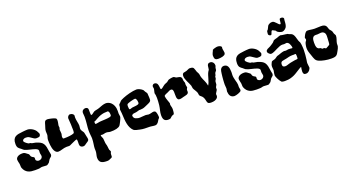

<svg xmlns="http://www.w3.org/2000/svg" viewBox="-58 -1534 4671 2544"><g transform="rotate(-20 2277.0 -262.5)"><path d="M448.2 -84Q446.3 -79.6 442.4 -75.7Q438.5 -71.8 433.8 -67.9Q429.2 -64 424.1 -59.8Q418.9 -55.7 414.1 -49.8Q405.8 -40 400.6 -28.3Q395.5 -16.6 389.2 -9.8Q389.2 -9.3 384.5 -5.6Q379.9 -2 374.3 2Q368.7 5.9 364.3 9.3Q359.9 12.7 360.8 12.2Q356.4 14.6 351.3 14.9Q346.2 15.1 339.8 15.1Q328.1 15.1 314.5 13.7Q300.8 12.2 287.1 12.2Q273.4 12.2 259.8 16.6Q246.1 21 231.9 21Q219.7 21 208 21.5Q196.3 22 184.1 22Q155.8 22 131.6 18.6Q107.4 15.1 87.4 5.1Q67.4 -4.9 51.5 -22.5Q35.6 -40 24.9 -67.9Q22.5 -73.7 21.7 -80.8Q21 -87.9 20.8 -95.7Q20.5 -103.5 20.3 -111.6Q20 -119.6 19 -127Q15.1 -146.5 11.5 -160.6Q7.8 -174.8 7.8 -187Q7.8 -200.2 14.6 -210.9Q21.5 -221.7 33.4 -229.2Q45.4 -236.8 61.3 -241Q77.1 -245.1 95.2 -245.1Q105 -245.1 111.6 -244.6Q118.2 -244.1 124.8 -241.9Q131.3 -239.7 138.9 -234.6Q146.5 -229.5 158.2 -220.2Q162.6 -215.3 169.7 -211.2Q176.8 -207 179.2 -204.1Q182.6 -199.7 184.3 -193.8Q186 -188 188 -181.6Q189.9 -175.3 192.9 -169.9Q195.8 -164.6 201.2 -161.1Q206.1 -155.8 211.9 -153.3Q217.8 -150.9 222.9 -148.2Q228 -145.5 231.4 -141.1Q234.9 -136.7 234.9 -127.9Q234.9 -123.5 234.4 -119.6Q233.9 -115.7 233.9 -111.8Q233.9 -104 237.8 -98.1Q241.7 -92.3 248 -88.1Q254.4 -84 261.7 -82Q269 -80.1 275.9 -80.1Q284.7 -80.1 293.7 -83Q302.7 -85.9 310.5 -92Q318.4 -98.1 323.2 -107.2Q328.1 -116.2 328.1 -127.9Q328.1 -137.2 324.5 -148.9Q320.8 -160.6 320.8 -174.8Q320.8 -181.6 321.3 -189.2Q321.8 -196.8 321.8 -203.1Q321.8 -214.4 312.3 -222.4Q302.7 -230.5 287.1 -236.8Q271.5 -243.2 251.7 -248Q231.9 -252.9 211.7 -257.8Q191.4 -262.7 172.4 -268.1Q153.3 -273.4 139.2 -280.8Q131.3 -284.7 123.8 -292.2Q116.2 -299.8 107.9 -306.2Q97.7 -314 88.4 -320.6Q79.1 -327.1 72 -336.4Q64.9 -345.7 61 -358.9Q57.1 -372.1 57.1 -393.1Q57.1 -431.2 67.4 -453.4Q77.6 -475.6 96.7 -487.8Q115.7 -500 143.1 -504.9Q170.4 -509.8 204.1 -513.2Q219.2 -514.6 236.6 -516.4Q253.9 -518.1 271 -518.1Q283.2 -518.1 300.3 -513.2Q317.4 -508.3 334.7 -498.5Q352.1 -488.8 367.7 -473.9Q383.3 -459 392.1 -439Q394.5 -433.1 397 -429Q399.4 -424.8 401.1 -421.1Q402.8 -417.5 403.8 -413.8Q404.8 -410.2 404.8 -404.8Q402.8 -393.1 398.7 -386Q394.5 -378.9 387.7 -375.5Q380.9 -372.1 371.3 -371.1Q361.8 -370.1 349.1 -370.1Q343.8 -370.1 339.6 -370.1Q335.4 -370.1 334 -371.1Q323.7 -373 311.5 -380.9Q299.3 -388.7 286.6 -397.5Q273.9 -406.2 262 -413.8Q250 -421.4 241.2 -422.9Q227.1 -425.8 215.8 -425.8Q193.4 -425.8 180.2 -416.7Q167 -407.7 167 -395Q167 -387.2 175 -377.9Q183.1 -368.7 193.4 -360.6Q203.6 -352.5 213.4 -346.7Q223.1 -340.8 226.1 -339.8Q230 -338.4 237.1 -338.9Q244.1 -339.4 250 -336.9Q254.4 -335.4 257.8 -332.3Q261.2 -329.1 266.1 -328.1Q278.3 -324.2 292 -323Q305.7 -321.8 317.9 -317.9Q355 -306.6 377.4 -293.9Q399.9 -281.2 413.1 -261.5Q426.3 -241.7 432.9 -212.4Q439.5 -183.1 444.8 -139.2Q446.3 -126.5 449.2 -117.9Q452.1 -109.4 452.1 -101.1Q452.1 -93.3 448.2 -84Z M976.1 -169.9Q980 -154.3 981.9 -144Q983.9 -133.8 983.9 -126Q983.9 -119.1 982.2 -114.3Q980.5 -109.4 976.3 -104.7Q972.2 -100.1 965.3 -95.2Q958.5 -90.3 948.2 -84Q938 -77.6 931.4 -72.5Q924.8 -67.4 918.9 -63.7Q913.1 -60.1 906.7 -58.1Q900.4 -56.2 891.1 -56.2Q871.6 -56.2 858.4 -68.4Q845.2 -80.6 845.2 -104Q845.2 -110.8 845.7 -120.1Q846.2 -129.4 846.2 -139.2Q846.2 -151.9 844.7 -162.4Q843.3 -172.9 837.9 -172.9Q834.5 -172.9 825.4 -169.7Q816.4 -166.5 804.9 -161.4Q793.5 -156.2 780.8 -150.6Q768.1 -145 757.1 -139.9Q746.1 -134.8 738.3 -131.1Q730.5 -127.4 729 -127Q725.1 -126 721.2 -125.5Q717.3 -125 711.9 -125Q705.1 -125 697.3 -125.5Q689.5 -126 681.2 -126Q664.1 -126 648.2 -122.3Q632.3 -118.7 617.4 -114.5Q602.5 -110.4 588.1 -106.7Q573.7 -103 560.1 -103Q541 -103 528.1 -113.5Q515.1 -124 506.3 -140.9Q497.6 -157.7 492.4 -179Q487.3 -200.2 484.9 -221.9Q482.4 -243.7 481.7 -263.2Q481 -282.7 481 -296.9Q481 -305.7 483.2 -314.9Q485.4 -324.2 488 -333Q490.7 -341.8 492.9 -349.9Q495.1 -357.9 495.1 -365.2Q495.1 -376.5 494.1 -388.2Q493.2 -399.9 493.2 -412.1Q493.2 -430.2 499.8 -451.4Q506.3 -472.7 513.2 -494.1Q518.1 -509.3 521 -520.8Q523.9 -532.2 529.1 -540Q534.2 -547.9 543.2 -552Q552.2 -556.2 568.8 -556.2Q572.8 -556.2 582 -554.7Q591.3 -553.2 603.3 -550.8Q615.2 -548.3 628.2 -545.2Q641.1 -542 652.6 -538.1Q664.1 -534.2 672.4 -530Q680.7 -525.9 683.1 -522Q686 -516.6 687 -510.3Q688 -503.9 688 -497.1Q688 -486.8 686.3 -476.1Q684.6 -465.3 682.6 -455.6Q680.7 -445.8 679 -437.5Q677.2 -429.2 677.2 -423.8Q677.2 -418.5 678.7 -412.1Q680.2 -405.8 680.2 -398.9Q679.2 -391.6 676.5 -384.3Q673.8 -377 672.9 -371.1Q672.9 -360.4 675 -346.2Q677.2 -332 677.2 -317.9Q677.2 -310.5 676 -304.4Q674.8 -298.3 673.3 -292.7Q671.9 -287.1 670.7 -282.7Q669.4 -278.3 669.9 -274.9Q670.4 -264.6 671.1 -258.3Q671.9 -252 674.1 -248.5Q676.3 -245.1 679.7 -244.1Q683.1 -243.2 689 -243.2Q709.5 -243.2 730 -244.1Q750.5 -245.1 769.3 -247.6Q788.1 -250 804 -253.7Q819.8 -257.3 831.1 -263.2Q835.4 -267.6 837.2 -278.3Q838.9 -289.1 839.1 -301Q839.4 -313 838.6 -323.5Q837.9 -334 837.9 -337.9Q837.9 -387.7 834.5 -421.9Q831.1 -456.1 831.1 -473.1Q831.1 -477.5 833.5 -484.9Q835.9 -492.2 840.6 -499Q845.2 -505.9 852.5 -511Q859.9 -516.1 870.1 -516.1Q880.4 -516.1 889.6 -512.9Q898.9 -509.8 906 -504.6Q913.1 -499.5 917.5 -492.9Q921.9 -486.3 921.9 -479Q921.9 -473.1 920.9 -465.3Q919.9 -457.5 919.9 -450.2Q919.9 -437 922.4 -421.1Q924.8 -405.3 928 -389.6Q931.2 -374 933.6 -359.4Q936 -344.7 936 -334Q936 -322.8 934.1 -312.7Q932.1 -302.7 932.1 -293Q932.1 -281.2 936 -272Q939.9 -262.7 945.1 -254.6Q950.2 -246.6 955.6 -239.7Q960.9 -232.9 963.9 -226.1Q967.8 -216.3 970 -200.7Q972.2 -185.1 976.1 -169.9Z M1482.9 -247.1Q1481.9 -241.7 1475.6 -227.3Q1469.2 -212.9 1461.2 -196.8Q1453.1 -180.7 1445.6 -167Q1438 -153.3 1434.1 -148.9Q1418.5 -131.8 1383.3 -123Q1348.1 -114.3 1298.3 -115.2Q1284.7 -115.2 1270 -119.6Q1255.4 -124 1240.2 -124Q1225.1 -124 1210 -119.6Q1194.8 -115.2 1179.2 -115.2Q1169.4 -115.2 1159.2 -118.2V-112.8Q1159.2 -104.5 1161.1 -98.1Q1163.1 -91.8 1165.8 -86.2Q1168.5 -80.6 1171.1 -75Q1173.8 -69.3 1175.3 -62Q1176.3 -53.2 1177.2 -41.7Q1178.2 -30.3 1179 -19Q1179.7 -7.8 1180.9 2Q1182.1 11.7 1184.1 17.1Q1188 27.3 1189.9 38.8Q1191.9 50.3 1193.4 61.8Q1194.8 73.2 1195.8 84.2Q1196.8 95.2 1199.2 104Q1201.7 110.8 1206.3 117.2Q1210.9 123.5 1211.9 130.9Q1211.9 134.8 1210.7 137.7Q1209.5 140.6 1208 143.6Q1206.5 146.5 1204.8 150.1Q1203.1 153.8 1202.1 159.2Q1201.2 166 1200.9 173.1Q1200.7 180.2 1200.7 187Q1200.7 193.8 1199.7 199.7Q1198.7 205.6 1196.3 209Q1194.8 210.9 1187.3 214.6Q1179.7 218.3 1170.9 222.4Q1162.1 226.6 1154.1 229.5Q1146 232.4 1144 232.9Q1138.2 234.4 1131.6 234.6Q1125 234.9 1118.2 234.9Q1061 234.9 1036.1 214.6Q1011.2 194.3 1011.2 147Q1011.2 136.7 1013.4 126.2Q1015.6 115.7 1018.1 104.7Q1020.5 93.8 1022.7 82.5Q1024.9 71.3 1024.9 60.1Q1024.9 49.3 1024.4 40Q1023.9 30.8 1023.9 21Q1023.9 8.3 1025.9 -7.1Q1027.8 -22.5 1030.5 -39.8Q1033.2 -57.1 1035.2 -76.7Q1037.1 -96.2 1037.1 -117.2Q1037.1 -124.5 1035.9 -136.2Q1034.7 -147.9 1033.2 -162.4Q1031.7 -176.8 1030.5 -192.9Q1029.3 -209 1029.3 -226.1Q1029.3 -245.6 1031.2 -267.3Q1033.2 -289.1 1035.6 -313Q1038.1 -336.9 1040 -362.8Q1042 -388.7 1042 -417Q1042 -433.6 1040 -446.8Q1038.1 -460 1038.1 -472.2Q1038.1 -496.1 1053 -509.5Q1067.9 -522.9 1089.4 -522.9Q1099.1 -522.9 1107.9 -519Q1116.7 -515.1 1122.1 -506.8Q1126.5 -500 1126.7 -484.1Q1127 -468.3 1127 -451.7Q1127 -435.1 1128.2 -422.6Q1129.4 -410.2 1135.3 -410.2Q1140.6 -410.2 1147.7 -414.3Q1154.8 -418.5 1162.1 -424.1Q1169.4 -429.7 1176 -434.8Q1182.6 -439.9 1187 -441.9Q1202.6 -448.2 1223.9 -451.9Q1245.1 -455.6 1267.1 -463.9Q1277.3 -467.8 1289.3 -472.4Q1301.3 -477.1 1314 -481.2Q1326.7 -485.4 1340.1 -488.3Q1353.5 -491.2 1367.2 -491.2Q1382.3 -491.2 1401.9 -484.1Q1421.4 -477.1 1439 -460Q1456.5 -442.9 1468.8 -414.3Q1481 -385.7 1481 -342.8Q1481 -333 1480.5 -323Q1480 -313 1480 -304.2Q1480 -294.4 1482.7 -284.7Q1485.4 -274.9 1485.4 -263.2Q1485.4 -259.3 1484.6 -255.1Q1483.9 -251 1482.9 -247.1ZM1369.1 -306.2Q1372.1 -309.1 1373.5 -315.2Q1375 -321.3 1375 -328.1Q1375 -343.3 1372.6 -353.8Q1370.1 -364.3 1366.5 -370.4Q1362.8 -376.5 1358.2 -379.2Q1353.5 -381.8 1349.1 -381.8Q1345.2 -381.8 1341.8 -380.9Q1338.4 -379.9 1335 -379.9H1328.1Q1299.3 -379.9 1273.7 -373Q1248 -366.2 1226.8 -356.7Q1205.6 -347.2 1189.2 -337.4Q1172.9 -327.6 1162.1 -321.8Q1156.2 -318.4 1151.9 -317.6Q1147.5 -316.9 1145 -315.9Q1142.6 -314.9 1141.4 -311.8Q1140.1 -308.6 1140.1 -300.8Q1140.1 -289.1 1142.1 -283.9Q1144 -278.8 1153.3 -278.8Q1163.1 -278.8 1178.5 -282.7Q1193.8 -286.6 1209 -288.1Q1224.6 -289.6 1242.7 -290.3Q1260.7 -291 1279.5 -292Q1298.3 -293 1316.7 -294.7Q1335 -296.4 1351.1 -299.8Q1350.6 -299.8 1353 -301Q1355.5 -302.2 1358.6 -303.5Q1361.8 -304.7 1365 -305.9Q1368.2 -307.1 1369.1 -307.1Z M1962.9 -117.2Q1963.9 -107.4 1965.1 -99.1Q1966.3 -90.8 1966.3 -84Q1966.3 -76.2 1965.3 -72.3Q1964.4 -68.4 1962.2 -65.4Q1960 -62.5 1956.3 -59.1Q1952.6 -55.7 1947.3 -48.8Q1941.4 -39.6 1935.8 -29.3Q1930.2 -19 1922.6 -10.7Q1915 -2.4 1905 3.2Q1895 8.8 1880.9 8.8Q1872.1 8.8 1862.1 7.6Q1852.1 6.3 1842 4.9Q1832 3.4 1822.5 2.2Q1813 1 1805.2 1Q1771.5 1 1737.1 -0.2Q1702.6 -1.5 1671.9 -8.8Q1661.6 -11.7 1650.4 -13.9Q1639.2 -16.1 1627.9 -19Q1616.7 -22 1606.4 -26.1Q1596.2 -30.3 1588.9 -36.1Q1567.9 -57.1 1555.4 -82Q1543 -106.9 1535.9 -138.2Q1528.8 -169.4 1525.9 -207.5Q1522.9 -245.6 1521 -293Q1520 -309.6 1517.6 -324.7Q1515.1 -339.8 1515.1 -348.1Q1515.1 -352.1 1518.8 -360.4Q1522.5 -368.7 1523.9 -376Q1526.4 -386.7 1526.1 -397.2Q1525.9 -407.7 1526.9 -410.2Q1528.3 -413.6 1533 -418.2Q1537.6 -422.9 1543.2 -428.2Q1548.8 -433.6 1554.4 -439.2Q1560.1 -444.8 1564 -450.2Q1567.4 -455.1 1580.8 -462.2Q1594.2 -469.2 1614.3 -477.5Q1634.3 -485.8 1659.2 -493.9Q1684.1 -502 1710.2 -508.5Q1736.3 -515.1 1762.5 -519.3Q1788.6 -523.4 1811 -523.9Q1820.3 -523.9 1831.8 -520.5Q1843.3 -517.1 1854.7 -511.5Q1866.2 -505.9 1877 -498.5Q1887.7 -491.2 1895 -483.9Q1898.9 -480 1902.3 -470.9Q1905.8 -461.9 1910.2 -456.1Q1920.9 -442.4 1925 -435.5Q1929.2 -428.7 1930.4 -423.3Q1931.6 -418 1931.2 -411.6Q1930.7 -405.3 1932.1 -392.1Q1933.1 -381.8 1933.6 -375Q1934.1 -368.2 1934.1 -362.3Q1934.1 -356.4 1934.1 -351.1Q1934.1 -345.7 1934.1 -338.9Q1934.1 -324.7 1926.8 -315.9Q1919.4 -307.1 1906.7 -299.8Q1894 -292.5 1876.2 -285.6Q1858.4 -278.8 1837.9 -269Q1820.8 -260.7 1801.3 -257.3Q1781.7 -253.9 1765.1 -253.9Q1762.7 -253.9 1761.2 -253.9Q1759.8 -253.9 1757.3 -254.9Q1753.9 -255.4 1745.6 -252.9Q1737.3 -250.5 1726.6 -247.3Q1715.8 -244.1 1703.4 -241.5Q1690.9 -238.8 1679.2 -238.8Q1671.4 -238.8 1664.3 -236.6Q1657.2 -234.4 1651.9 -231Q1646.5 -227.5 1643.3 -224.1Q1640.1 -220.7 1640.1 -217.8Q1640.1 -200.7 1646.2 -190.4Q1652.3 -180.2 1659.7 -174.8Q1668.5 -168.5 1679.2 -166Q1691.4 -160.6 1702.6 -158.9Q1713.9 -157.2 1725.1 -157.2Q1743.7 -157.2 1763.9 -160.2Q1784.2 -163.1 1810.1 -163.1Q1822.3 -163.1 1830.8 -160.2Q1839.4 -157.2 1849.1 -157.2Q1859.4 -157.2 1869.6 -159.2Q1879.9 -161.1 1889.2 -163.6Q1898.4 -166 1907 -168Q1915.5 -169.9 1922.9 -169.9Q1941.9 -169.9 1950.4 -157Q1959 -144 1962.9 -117.2ZM1773.9 -341.8Q1774.9 -344.2 1775.4 -347.2Q1775.9 -350.1 1775.9 -353Q1775.9 -367.7 1773.2 -379.2Q1770.5 -390.6 1766.8 -398.7Q1763.2 -406.7 1758.8 -410.9Q1754.4 -415 1751 -415Q1741.7 -415 1723.1 -411.4Q1704.6 -407.7 1685.5 -402.3Q1666.5 -397 1651.1 -390.6Q1635.7 -384.3 1632.3 -378.9Q1629.9 -375 1628.9 -367.4Q1627.9 -359.9 1627.9 -350.1Q1627.9 -329.6 1630.6 -318.4Q1633.3 -307.1 1640.1 -307.1Q1644.5 -307.1 1649.9 -308.6Q1655.3 -310.1 1660.4 -311.8Q1665.5 -313.5 1669.7 -314.9Q1673.8 -316.4 1676.3 -316.9Q1687 -318.8 1702.6 -319.8Q1718.3 -320.8 1733.2 -323Q1748 -325.2 1759.5 -329.3Q1771 -333.5 1773.9 -341.8Z M2452.1 -321.8Q2451.7 -316.9 2449.5 -313.7Q2447.3 -310.5 2444.6 -306.4Q2441.9 -302.2 2439.9 -296.4Q2438 -290.5 2438 -280.8Q2438 -276.9 2438.5 -273.9Q2439 -271 2439 -267.1Q2439 -252.4 2432.4 -244.4Q2425.8 -236.3 2414.8 -231.4Q2403.8 -226.6 2389.2 -223.9Q2374.5 -221.2 2358.9 -216.8Q2347.7 -213.9 2335 -210Q2322.3 -206.1 2310.1 -206.1Q2289.6 -206.1 2281 -217.8Q2272.5 -229.5 2270 -247.3Q2267.6 -265.1 2268.6 -285.6Q2269.5 -306.2 2268.3 -324Q2267.1 -341.8 2261 -353.5Q2254.9 -365.2 2238.3 -365.2Q2231.4 -365.2 2224.1 -362.8Q2216.8 -360.4 2210.2 -357.2Q2203.6 -354 2198 -350.8Q2192.4 -347.7 2189 -346.2Q2181.6 -342.8 2172.1 -339.1Q2162.6 -335.4 2153.8 -331.3Q2145 -327.1 2138.9 -322Q2132.8 -316.9 2132.8 -310.1Q2132.8 -298.8 2137.9 -281.5Q2143.1 -264.2 2148.9 -246.8Q2154.8 -229.5 2159.9 -216.1Q2165 -202.6 2165 -199.2Q2165 -195.8 2163.6 -192.6Q2162.1 -189.5 2162.1 -185.1Q2162.1 -178.2 2163.8 -170.4Q2165.5 -162.6 2167.7 -154.1Q2169.9 -145.5 2171.9 -136.5Q2173.8 -127.4 2173.8 -118.2Q2173.8 -115.2 2173.3 -105.7Q2172.9 -96.2 2171.9 -85.2Q2170.9 -74.2 2169.2 -64.2Q2167.5 -54.2 2165 -49.8Q2162.6 -45.9 2159.2 -43.9Q2155.8 -42 2151.9 -40.8Q2147.9 -39.6 2143.6 -38.3Q2139.2 -37.1 2134.3 -34.2Q2123.5 -27.3 2118.7 -21.7Q2113.8 -16.1 2109.1 -12Q2104.5 -7.8 2097.4 -5.4Q2090.3 -2.9 2075.2 -2.9Q2054.2 -2.9 2040 -8.1Q2025.9 -13.2 2017.1 -24.2Q2008.3 -35.2 2004.6 -52.2Q2001 -69.3 2001 -92.8Q2001 -108.9 2003.7 -124.8Q2006.3 -140.6 2010 -156.7Q2013.7 -172.9 2017.3 -189.2Q2021 -205.6 2022.9 -223.1Q2025.4 -246.6 2027.1 -273.7Q2028.8 -300.8 2028.8 -324.2Q2028.8 -343.8 2025.9 -368.2Q2024.9 -374 2022.5 -379.9Q2020 -385.7 2020 -391.1Q2020 -398.4 2021.7 -406.7Q2023.4 -415 2025.6 -423.3Q2027.8 -431.6 2029.8 -440.2Q2031.7 -448.7 2032.2 -457Q2032.2 -465.3 2030 -470.5Q2027.8 -475.6 2027.8 -481Q2027.8 -494.6 2033.2 -502.2Q2038.6 -509.8 2044.4 -512.9Q2050.3 -516.1 2054.7 -516.6Q2059.1 -517.1 2057.1 -517.1Q2075.7 -517.1 2086.2 -509.5Q2096.7 -502 2101.8 -490.7Q2106.9 -479.5 2108.4 -466.6Q2109.9 -453.6 2110.8 -442.4Q2111.8 -431.2 2113.5 -423.6Q2115.2 -416 2121.1 -416Q2125 -416 2131.1 -419.4Q2137.2 -422.9 2142.6 -426.8Q2147.9 -430.7 2150.9 -433.3Q2153.8 -436 2151.9 -434.1L2150.9 -433.1Q2151.4 -433.1 2151.9 -433.6Q2153.3 -435.1 2155.3 -436Q2153.3 -435.1 2153.3 -435.1H2152.8Q2159.2 -439.9 2165.5 -444.8Q2170.9 -448.7 2177.2 -453.4Q2183.6 -458 2189 -460.9Q2197.3 -466.3 2207.5 -468.5Q2217.8 -470.7 2226.1 -476.1Q2233.4 -481.4 2240.7 -487.8Q2248 -494.1 2253.9 -498Q2259.8 -500.5 2268.3 -502.9Q2276.9 -505.4 2286.6 -507.1Q2296.4 -508.8 2305.7 -510Q2314.9 -511.2 2322.3 -511.2Q2329.1 -511.2 2334 -509Q2338.9 -506.8 2343.3 -503.4Q2347.7 -500 2352.8 -496.6Q2357.9 -493.2 2365.2 -491.2Q2374.5 -488.3 2386.7 -487.1Q2398.9 -485.8 2409.4 -481.4Q2419.9 -477.1 2427.2 -467Q2434.6 -457 2434.1 -436Q2434.1 -426.8 2436 -419.4Q2438 -412.1 2440.2 -406.2Q2442.4 -400.4 2444.3 -395Q2446.3 -389.6 2446.3 -383.8Q2446.3 -378.4 2445.6 -372.3Q2444.8 -366.2 2444.8 -359.9Q2444.8 -350.1 2448.5 -339.1Q2452.1 -328.1 2452.1 -321.8Z M2903.3 -460.9Q2902.3 -454.1 2898.9 -448.7Q2895.5 -443.4 2894 -436Q2891.1 -426.8 2891.8 -418.2Q2892.6 -409.7 2890.1 -404.8Q2887.2 -396 2878.9 -387.7Q2870.6 -379.4 2866.2 -368.2Q2863.8 -363.3 2863.3 -356.4Q2862.8 -349.6 2860.4 -342.8Q2857.9 -338.4 2854.7 -334Q2851.6 -329.6 2850.1 -325.2Q2848.6 -318.8 2849.1 -311Q2849.6 -303.2 2847.2 -296.9Q2844.2 -288.6 2838.9 -281.5Q2833.5 -274.4 2832 -266.1Q2829.6 -256.8 2830.1 -246.3Q2830.6 -235.8 2829.1 -226.1Q2828.1 -220.7 2824.7 -214.8Q2821.3 -209 2818.1 -203.1Q2814.9 -197.3 2812.3 -191.4Q2809.6 -185.5 2810.1 -180.2Q2810.1 -176.3 2810.5 -172.6Q2811 -168.9 2811 -166Q2811 -157.7 2806.4 -149.4Q2801.8 -141.1 2796.1 -132.8Q2790.5 -124.5 2785.9 -116.2Q2781.2 -107.9 2781.2 -99.1Q2781.2 -92.8 2782.2 -88.1Q2783.2 -83.5 2783.2 -79.1Q2783.2 -74.2 2779.5 -64.7Q2775.9 -55.2 2765.1 -45.7Q2754.4 -36.1 2734.6 -29.1Q2714.8 -22 2683.1 -22Q2658.2 -22 2647.5 -28.8Q2636.7 -35.6 2632.3 -48.1Q2627.9 -60.5 2625 -77.6Q2622.1 -94.7 2612.3 -115.2Q2606.9 -126 2600.1 -133.1Q2593.3 -140.1 2586.7 -145.5Q2580.1 -150.9 2574.5 -155.8Q2568.8 -160.6 2565.9 -167Q2564.5 -169.9 2563.7 -174.8Q2563 -179.7 2562.3 -185.5Q2561.5 -191.4 2560.3 -197.8Q2559.1 -204.1 2557.1 -210Q2552.7 -220.2 2546.9 -230.5Q2541 -240.7 2535.2 -250.2Q2529.3 -259.8 2524.2 -268.3Q2519 -276.9 2517.1 -284.2Q2514.2 -292.5 2514.2 -302Q2514.2 -311.5 2511.2 -321.8Q2505.9 -338.9 2496.1 -358.2Q2486.3 -377.4 2476.8 -397.9Q2467.3 -418.5 2460.4 -439.2Q2453.6 -460 2454.1 -480Q2454.1 -490.7 2457.5 -500Q2460.9 -509.3 2470.2 -516.1Q2475.6 -520 2488.5 -521.2Q2501.5 -522.5 2517.1 -527.8Q2532.7 -532.7 2545.2 -539.8Q2557.6 -546.9 2568.4 -546.9Q2592.8 -546.9 2604.7 -542Q2616.7 -537.1 2622.6 -527.6Q2628.4 -518.1 2632.1 -503.7Q2635.7 -489.3 2643.1 -470.2Q2647 -461.9 2652.6 -453.1Q2658.2 -444.3 2662.1 -433.1Q2665 -422.4 2666 -410.2Q2667 -397.9 2670.9 -386.2Q2677.7 -365.2 2685.1 -349.4Q2692.4 -333.5 2699 -318.4Q2705.6 -303.2 2711.4 -286.6Q2717.3 -270 2721.2 -247.1Q2732.9 -264.2 2740.5 -285.4Q2748 -306.6 2754.6 -329.3Q2761.2 -352.1 2768.1 -374.5Q2774.9 -397 2785.2 -417Q2789.1 -423.8 2793.9 -429.9Q2798.8 -436 2801.3 -441.9Q2804.7 -453.1 2805.2 -468Q2805.7 -482.9 2808.8 -496.1Q2812 -509.3 2820.6 -518.6Q2829.1 -527.8 2849.1 -527.8Q2860.8 -527.8 2870.6 -523.2Q2880.4 -518.6 2887.7 -510.7Q2895 -502.9 2899.2 -492.2Q2903.3 -481.4 2903.3 -469.2Z M3071.8 -568.8Q3067.9 -558.6 3056.6 -552Q3045.4 -545.4 3030.5 -541.5Q3015.6 -537.6 2999 -535.9Q2982.4 -534.2 2967.8 -534.2Q2942.4 -534.2 2929.2 -546.9Q2916 -559.6 2916 -594.2Q2916 -607.9 2920.2 -619.6Q2924.3 -631.3 2929 -641.1Q2933.6 -650.9 2937.7 -658.2Q2941.9 -665.5 2941.9 -670.9Q2947.8 -675.3 2958.3 -679Q2968.8 -682.6 2979.5 -685.3Q2990.2 -688 2999 -689.5Q3007.8 -690.9 3010.7 -690.9Q3035.6 -690.9 3051.8 -682.1Q3067.9 -673.3 3067.9 -662.1Q3067.9 -656.7 3066.9 -650.6Q3065.9 -644.5 3065.9 -640.1Q3066.9 -627.4 3070.8 -612.1Q3074.7 -596.7 3074.7 -584Q3074.7 -575.2 3071.8 -568.8ZM3100.1 -34.2Q3096.2 -28.3 3084.2 -21.7Q3072.3 -15.1 3057.1 -9.5Q3042 -3.9 3026.6 -0.5Q3011.2 2.9 3001 2.9Q2981.9 1 2968.8 -5.9Q2955.6 -12.7 2947.3 -24.4Q2939 -36.1 2935.1 -51.8Q2931.2 -67.4 2929.7 -86.9Q2929.7 -96.7 2932.9 -106.7Q2936 -116.7 2936 -128.9Q2936 -142.6 2934.1 -156.5Q2932.1 -170.4 2932.1 -184.1Q2932.1 -195.3 2932.9 -212.9Q2933.6 -230.5 2935.1 -251Q2936.5 -271.5 2938.7 -293Q2940.9 -314.5 2943.4 -333.5Q2945.8 -352.5 2948.7 -367.4Q2951.7 -382.3 2955.1 -389.2Q2963.4 -406.2 2976.1 -414.1Q2988.8 -421.9 3003.9 -421.9Q3023.4 -421.9 3036.6 -414.1Q3049.8 -406.2 3057.9 -391.6Q3065.9 -377 3069.3 -356.2Q3072.8 -335.4 3072.8 -310.1Q3072.8 -298.8 3071.8 -288.1Q3070.8 -277.3 3070.8 -267.1Q3070.8 -246.6 3075 -226.6Q3079.1 -206.5 3084.2 -188Q3089.4 -169.4 3093.8 -152.3Q3098.1 -135.3 3098.1 -121.1Q3098.1 -116.7 3097.7 -111.1Q3097.2 -105.5 3097.2 -101.1Q3097.2 -83 3100.6 -71.5Q3104 -60.1 3104 -50.8Q3104 -42 3100.1 -34.2Z M3572.3 -84Q3570.3 -79.6 3566.4 -75.7Q3562.5 -71.8 3557.9 -67.9Q3553.2 -64 3548.1 -59.8Q3543 -55.7 3538.1 -49.8Q3529.8 -40 3524.7 -28.3Q3519.5 -16.6 3513.2 -9.8Q3513.2 -9.3 3508.5 -5.6Q3503.9 -2 3498.3 2Q3492.7 5.9 3488.3 9.3Q3483.9 12.7 3484.9 12.2Q3480.5 14.6 3475.3 14.9Q3470.2 15.1 3463.9 15.1Q3452.1 15.1 3438.5 13.7Q3424.8 12.2 3411.1 12.2Q3397.5 12.2 3383.8 16.6Q3370.1 21 3356 21Q3343.8 21 3332 21.5Q3320.3 22 3308.1 22Q3279.8 22 3255.6 18.6Q3231.4 15.1 3211.4 5.1Q3191.4 -4.9 3175.5 -22.5Q3159.7 -40 3148.9 -67.9Q3146.5 -73.7 3145.8 -80.8Q3145 -87.9 3144.8 -95.7Q3144.5 -103.5 3144.3 -111.6Q3144 -119.6 3143.1 -127Q3139.2 -146.5 3135.5 -160.6Q3131.8 -174.8 3131.8 -187Q3131.8 -200.2 3138.7 -210.9Q3145.5 -221.7 3157.5 -229.2Q3169.4 -236.8 3185.3 -241Q3201.2 -245.1 3219.2 -245.1Q3229 -245.1 3235.6 -244.6Q3242.2 -244.1 3248.8 -241.9Q3255.4 -239.7 3262.9 -234.6Q3270.5 -229.5 3282.2 -220.2Q3286.6 -215.3 3293.7 -211.2Q3300.8 -207 3303.2 -204.1Q3306.6 -199.7 3308.3 -193.8Q3310.1 -188 3312 -181.6Q3314 -175.3 3316.9 -169.9Q3319.8 -164.6 3325.2 -161.1Q3330.1 -155.8 3335.9 -153.3Q3341.8 -150.9 3346.9 -148.2Q3352.1 -145.5 3355.5 -141.1Q3358.9 -136.7 3358.9 -127.9Q3358.9 -123.5 3358.4 -119.6Q3357.9 -115.7 3357.9 -111.8Q3357.9 -104 3361.8 -98.1Q3365.7 -92.3 3372.1 -88.1Q3378.4 -84 3385.7 -82Q3393.1 -80.1 3399.9 -80.1Q3408.7 -80.1 3417.7 -83Q3426.8 -85.9 3434.6 -92Q3442.4 -98.1 3447.3 -107.2Q3452.1 -116.2 3452.1 -127.9Q3452.1 -137.2 3448.5 -148.9Q3444.8 -160.6 3444.8 -174.8Q3444.8 -181.6 3445.3 -189.2Q3445.8 -196.8 3445.8 -203.1Q3445.8 -214.4 3436.3 -222.4Q3426.8 -230.5 3411.1 -236.8Q3395.5 -243.2 3375.7 -248Q3356 -252.9 3335.7 -257.8Q3315.4 -262.7 3296.4 -268.1Q3277.3 -273.4 3263.2 -280.8Q3255.4 -284.7 3247.8 -292.2Q3240.2 -299.8 3231.9 -306.2Q3221.7 -314 3212.4 -320.6Q3203.1 -327.1 3196 -336.4Q3189 -345.7 3185.1 -358.9Q3181.2 -372.1 3181.2 -393.1Q3181.2 -431.2 3191.4 -453.4Q3201.7 -475.6 3220.7 -487.8Q3239.7 -500 3267.1 -504.9Q3294.4 -509.8 3328.1 -513.2Q3343.3 -514.6 3360.6 -516.4Q3377.9 -518.1 3395 -518.1Q3407.2 -518.1 3424.3 -513.2Q3441.4 -508.3 3458.7 -498.5Q3476.1 -488.8 3491.7 -473.9Q3507.3 -459 3516.1 -439Q3518.6 -433.1 3521 -429Q3523.4 -424.8 3525.1 -421.1Q3526.9 -417.5 3527.8 -413.8Q3528.8 -410.2 3528.8 -404.8Q3526.9 -393.1 3522.7 -386Q3518.6 -378.9 3511.7 -375.5Q3504.9 -372.1 3495.4 -371.1Q3485.8 -370.1 3473.1 -370.1Q3467.8 -370.1 3463.6 -370.1Q3459.5 -370.1 3458 -371.1Q3447.8 -373 3435.5 -380.9Q3423.3 -388.7 3410.6 -397.5Q3397.9 -406.2 3386 -413.8Q3374 -421.4 3365.2 -422.9Q3351.1 -425.8 3339.8 -425.8Q3317.4 -425.8 3304.2 -416.7Q3291 -407.7 3291 -395Q3291 -387.2 3299.1 -377.9Q3307.1 -368.7 3317.4 -360.6Q3327.6 -352.5 3337.4 -346.7Q3347.2 -340.8 3350.1 -339.8Q3354 -338.4 3361.1 -338.9Q3368.2 -339.4 3374 -336.9Q3378.4 -335.4 3381.8 -332.3Q3385.3 -329.1 3390.1 -328.1Q3402.3 -324.2 3416 -323Q3429.7 -321.8 3441.9 -317.9Q3479 -306.6 3501.5 -293.9Q3523.9 -281.2 3537.1 -261.5Q3550.3 -241.7 3556.9 -212.4Q3563.5 -183.1 3568.8 -139.2Q3570.3 -126.5 3573.2 -117.9Q3576.2 -109.4 3576.2 -101.1Q3576.2 -93.3 3572.3 -84Z M4072.3 -305.2Q4073.2 -293.9 4073.7 -282.5Q4074.2 -271 4074.2 -258.8Q4074.2 -224.1 4070.8 -188.7Q4067.4 -153.3 4063 -120.1Q4061.5 -109.4 4059.3 -98.4Q4057.1 -87.4 4057.1 -79.1Q4057.1 -61 4060.5 -44.2Q4064 -27.3 4064 -13.2Q4064 -10.3 4060.1 0Q4056.2 10.3 4047.6 21Q4039.1 31.7 4025.6 40.3Q4012.2 48.8 3993.2 48.8Q3971.2 48.8 3963.6 36.1Q3956.1 23.4 3956.1 3.9Q3956.1 -9.8 3958.5 -25.6Q3960.9 -41.5 3963.9 -58.1Q3952.6 -55.7 3941.7 -48.8Q3930.7 -42 3920.9 -36.1Q3899.4 -23.4 3878.2 -9.3Q3856.9 4.9 3832 16.6Q3807.1 28.3 3777.6 36.1Q3748 43.9 3710 43.9Q3709 43.9 3702.4 44.2Q3695.8 44.4 3687 43.9Q3678.2 43.5 3668.7 41.5Q3659.2 39.6 3651.9 35.2Q3641.1 24.4 3631.1 8.5Q3621.1 -7.3 3613.5 -22.7Q3606 -38.1 3601.6 -49.8Q3597.2 -61.5 3597.2 -64Q3596.2 -66.4 3596.2 -68.6Q3596.2 -70.8 3596.2 -73.2Q3596.2 -83.5 3597.7 -94.5Q3599.1 -105.5 3601.1 -115.5Q3603 -125.5 3604.5 -132.6Q3606 -139.6 3606 -142.1Q3606 -154.3 3604 -165.8Q3602.1 -177.2 3602.1 -190.9Q3602.1 -197.3 3602.8 -204.3Q3603.5 -211.4 3606 -219.2Q3606 -219.7 3608.4 -225.6Q3610.8 -231.4 3614 -238.3Q3617.2 -245.1 3620.4 -251.5Q3623.5 -257.8 3625 -258.8Q3628.4 -261.7 3634.3 -263.7Q3640.1 -265.6 3647.5 -267.6Q3654.8 -269.5 3662.4 -271.5Q3669.9 -273.4 3677.2 -276.9Q3688.5 -282.2 3697.5 -290.5Q3706.5 -298.8 3713.9 -301.8Q3718.8 -304.2 3727.3 -305.7Q3735.8 -307.1 3745.1 -311Q3751.5 -313 3760.7 -316.7Q3770 -320.3 3780.5 -323.5Q3791 -326.7 3801.8 -329.3Q3812.5 -332 3822.3 -333Q3826.7 -333 3833.3 -331.5Q3839.8 -330.1 3849.1 -330.1Q3856 -330.1 3865.7 -333Q3875.5 -335.9 3889.2 -335.9Q3902.8 -335.9 3915.5 -334Q3928.2 -332 3935.1 -332Q3940.4 -332 3941.7 -335.2Q3942.9 -338.4 3942.9 -342.8Q3942.9 -350.1 3939.9 -359.9Q3937 -369.6 3933.1 -378.9Q3929.2 -388.2 3925.8 -395Q3922.4 -401.9 3920.9 -403.8Q3913.6 -413.1 3904.5 -418Q3895.5 -422.9 3888.2 -422.9Q3880.4 -422.9 3872.8 -420.9Q3865.2 -418.9 3856 -418.9Q3849.1 -418.9 3842 -419.9Q3835 -420.9 3828.1 -420.9Q3811.5 -420.9 3789.8 -412.6Q3768.1 -404.3 3746.3 -393.6Q3724.6 -382.8 3705.3 -373.3Q3686 -363.8 3674.3 -360.8Q3668 -359.4 3661.1 -358.2Q3654.3 -356.9 3647.9 -356.9Q3644 -356.9 3637 -361.1Q3629.9 -365.2 3623 -371.6Q3616.2 -377.9 3611.1 -386Q3606 -394 3606 -401.9Q3606 -413.6 3612.3 -421.1Q3618.7 -428.7 3627.9 -434.1Q3637.2 -439.5 3648.2 -443.6Q3659.2 -447.8 3668 -453.1Q3679.2 -460 3694.3 -469.2Q3709.5 -478.5 3720.2 -486.8Q3731.4 -496.1 3736.3 -503.7Q3741.2 -511.2 3748 -515.1Q3754.9 -519 3769.5 -522.5Q3784.2 -525.9 3796.9 -529.8Q3800.8 -531.2 3807.9 -534.2Q3814.9 -537.1 3822.5 -539.6Q3830.1 -542 3837.2 -543.9Q3844.2 -545.9 3848.1 -545.9H3850.1Q3859.4 -542.5 3871.1 -540.8Q3882.8 -539.1 3895.8 -537.6Q3908.7 -536.1 3921.6 -534.4Q3934.6 -532.7 3946.3 -529.8Q3950.2 -528.8 3953.6 -525.6Q3957 -522.5 3960.9 -521Q3979 -515.6 3991.2 -510Q4003.4 -504.4 4012.7 -492.4Q4022 -480.5 4030 -458.3Q4038.1 -436 4047.9 -397.9Q4049.8 -389.2 4055.2 -381.8Q4060.5 -374.5 4063 -367.2Q4066.9 -355 4069.1 -337.6Q4071.3 -320.3 4072.3 -305.2ZM3955.1 -174.8Q3957.5 -177.2 3958.3 -185.8Q3959 -194.3 3959 -205.1Q3959 -217.8 3958.5 -225.8Q3958 -233.9 3956.5 -238.3Q3955.1 -242.7 3952.6 -244.4Q3950.2 -246.1 3946.3 -246.1Q3943.4 -246.1 3941.2 -245.6Q3939 -245.1 3937 -244.6Q3935.1 -243.7 3933.1 -243.2Q3925.3 -244.1 3918.7 -244.1Q3912.1 -244.1 3905.3 -244.1Q3891.6 -244.1 3880.1 -242.7Q3868.7 -241.2 3857.7 -238.8Q3846.7 -236.3 3835.9 -233.4Q3825.2 -230.5 3813 -228Q3795.4 -223.6 3780.8 -222.2Q3766.1 -220.7 3755.4 -216.3Q3744.6 -211.9 3738.8 -202.4Q3732.9 -192.9 3732.9 -172.9Q3732.9 -152.3 3743.7 -145.3Q3754.4 -138.2 3774.9 -138.2Q3781.2 -138.2 3789.6 -140.4Q3797.9 -142.6 3807.4 -145.5Q3816.9 -148.4 3826.9 -151.6Q3836.9 -154.8 3847.2 -157.2Q3854.5 -158.7 3863 -160.4Q3871.6 -162.1 3880.1 -163.6Q3888.7 -165 3896.2 -166.5Q3903.8 -168 3909.2 -168.9Q3912.6 -169.4 3919.9 -170.2Q3927.2 -170.9 3934.6 -171.6Q3941.9 -172.4 3948 -173.1Q3954.1 -173.8 3955.1 -174.8ZM3970.2 -742.2Q3971.2 -739.7 3971.2 -738.8Q3971.2 -737.8 3971.2 -736.3Q3971.2 -733.4 3970.2 -730Q3969.2 -726.6 3968.3 -717.3Q3967.3 -710 3966.8 -698.7Q3966.3 -687.5 3965.1 -675.8Q3963.9 -664.1 3961.9 -653.3Q3960 -642.6 3957 -636.2Q3953.1 -623.5 3945.1 -613.5Q3937 -603.5 3927.2 -596.4Q3917.5 -589.4 3907.2 -585.4Q3897 -581.5 3889.2 -581.5Q3880.9 -581.5 3870.8 -584.2Q3860.8 -586.9 3851.3 -590.8Q3841.8 -594.7 3833.7 -599.9Q3825.7 -605 3821.3 -609.4Q3818.8 -611.8 3817.1 -616.9Q3815.4 -622.1 3812 -624.5Q3811 -625 3804.7 -628.4Q3798.3 -631.8 3791 -635.7Q3783.7 -639.6 3777.3 -642.8Q3771 -646 3770 -645.5Q3761.2 -644.5 3756.8 -636Q3752.4 -627.4 3749.3 -617.2Q3746.1 -606.9 3742.2 -598.6Q3738.3 -590.3 3730.5 -590.3Q3724.1 -590.3 3718.3 -592.8Q3712.4 -595.2 3708 -598.9Q3703.6 -602.5 3700.9 -606.7Q3698.2 -610.8 3698.2 -614.3Q3698.2 -618.2 3698.5 -624Q3698.7 -629.9 3699.5 -636.2Q3700.2 -642.6 3701.2 -648.4Q3702.1 -654.3 3703.1 -658.2Q3704.6 -663.1 3709.5 -666.5Q3714.4 -669.9 3718.3 -675.3Q3728.5 -693.4 3732.4 -703.1Q3736.3 -712.9 3740 -719.5Q3743.7 -726.1 3750.7 -731.4Q3757.8 -736.8 3775.4 -745.6Q3780.8 -747.1 3790 -748.3Q3799.3 -749.5 3806.2 -749.5Q3819.8 -749.5 3832.5 -739.3Q3845.2 -729 3856.7 -716.6Q3868.2 -704.1 3878.4 -693.8Q3888.7 -683.6 3897.5 -683.6Q3903.8 -683.6 3906 -693.1Q3908.2 -702.6 3908.9 -715.1Q3909.7 -727.5 3911.1 -739.7Q3912.6 -752 3918.5 -757.3Q3921.4 -759.8 3928.7 -760Q3936 -760.3 3939.5 -760.3Q3949.2 -760.3 3958.3 -755.4Q3967.3 -750.5 3970.2 -742.2Z M4538.1 -296.9Q4538.1 -293.9 4538.6 -291.5Q4539.1 -289.1 4539.1 -286.1Q4539.1 -274.9 4536.4 -263.2Q4533.7 -251.5 4529.8 -239.7Q4525.9 -228 4522 -216.1Q4518.1 -204.1 4516.1 -191.9Q4515.1 -187 4515.1 -180.9Q4515.1 -174.8 4515.1 -168.5Q4515.1 -162.1 4514.6 -156.2Q4514.2 -150.4 4513.2 -146Q4510.7 -133.8 4503.4 -119.6Q4496.1 -105.5 4489.3 -92.8Q4479 -73.7 4470.9 -60.8Q4462.9 -47.9 4451.9 -39.8Q4440.9 -31.7 4424.3 -28.3Q4407.7 -24.9 4380.4 -24.9Q4356.9 -24.9 4333 -27.3Q4309.1 -29.8 4286.6 -34.2Q4264.2 -38.6 4244.6 -44.2Q4225.1 -49.8 4210.9 -56.2Q4194.3 -63.5 4184.6 -71.8Q4174.8 -80.1 4167.7 -91.8Q4160.6 -103.5 4154.8 -120.8Q4148.9 -138.2 4140.1 -164.1Q4135.7 -177.2 4131.1 -189.9Q4126.5 -202.6 4123 -215.6Q4119.6 -228.5 4117.7 -241.5Q4115.7 -254.4 4116.2 -268.1Q4116.2 -275.9 4117.4 -286.4Q4118.7 -296.9 4120.6 -307.4Q4122.6 -317.9 4125 -327.4Q4127.4 -336.9 4130.4 -342.8Q4132.8 -348.6 4136 -352.5Q4139.2 -356.4 4142.1 -360.4Q4145 -364.3 4147 -368.2Q4148.9 -372.1 4148.9 -377.9Q4148.9 -382.3 4147.9 -385.5Q4147 -388.7 4145.5 -391.6Q4144 -394.5 4143.1 -397.7Q4142.1 -400.9 4142.1 -404.8Q4142.1 -404.3 4144.3 -410.2Q4146.5 -416 4150.4 -424.6Q4154.3 -433.1 4159.9 -443.1Q4165.5 -453.1 4172.1 -461.7Q4178.7 -470.2 4186.8 -476.1Q4194.8 -481.9 4203.1 -481.9H4214.4H4218.3Q4225.1 -481.9 4234.9 -480.5Q4244.6 -479 4256.1 -477.5Q4267.6 -476.1 4280.5 -474.6Q4293.5 -473.1 4306.2 -473.1Q4328.6 -473.1 4351.6 -474.6Q4374.5 -476.1 4395 -476.1Q4424.3 -476.1 4439.7 -468.8Q4455.1 -461.4 4462.6 -450.4Q4470.2 -439.5 4473.4 -426.5Q4476.6 -413.6 4481.9 -401.9Q4485.8 -393.1 4495.6 -383.1Q4505.4 -373 4513.2 -358.9Q4517.1 -352.1 4518.1 -342.3Q4519 -332.5 4522.9 -325.2Q4526.9 -314.5 4532 -308.8Q4537.1 -303.2 4538.1 -296.9ZM4421.4 -272Q4422.4 -281.7 4423.3 -298.1Q4424.3 -314.5 4424.3 -330.1Q4424.3 -337.9 4422.4 -348.9Q4420.4 -359.9 4414.1 -369.9Q4407.7 -379.9 4395.8 -387Q4383.8 -394 4364.3 -394Q4352.1 -394 4339.1 -391.6Q4326.2 -389.2 4314 -389.2Q4308.1 -389.2 4301.8 -389.6Q4295.4 -390.1 4289.1 -390.1Q4272 -390.1 4261.2 -383.1Q4250.5 -376 4244.6 -364Q4238.8 -352.1 4236.6 -335.9Q4234.4 -319.8 4234.4 -301.8Q4234.4 -278.3 4236.1 -262.7Q4237.8 -247.1 4241.7 -236.8Q4245.6 -226.6 4251.5 -220.5Q4257.3 -214.4 4266.1 -210Q4273.9 -207 4278.8 -207Q4283.7 -207 4291 -204.1Q4295.4 -202.6 4297.9 -200Q4300.3 -197.3 4302.5 -194.6Q4304.7 -191.9 4307.4 -189.9Q4310.1 -188 4314 -188Q4317.4 -188 4321.5 -188.5Q4325.7 -189 4330.1 -189Q4335.9 -189 4340.3 -187Q4344.7 -185.1 4347.9 -182.4Q4351.1 -179.7 4353.8 -177.7Q4356.4 -175.8 4359.4 -175.8Q4360.8 -176.3 4369.4 -180.7Q4377.9 -185.1 4387.7 -190.7Q4397.5 -196.3 4405.5 -201.2Q4413.6 -206.1 4414.1 -207Q4416.5 -210.9 4417.7 -219.5Q4418.9 -228 4419.7 -237.8Q4420.4 -247.6 4420.7 -256.8Q4420.9 -266.1 4421.4 -272Z"/></g></svg>

Font: Freckle Face
Style: Regular
Weight: 400
Designer: Astigmatic (AOETI)
Foundry: Astigmatic (AOETI)
Version: Version 1.000